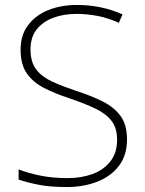

<svg xmlns="http://www.w3.org/2000/svg" viewBox="-20 -744 584 774"><path d="M492 -182Q492 -118 459.5 -75.5Q427 -33 372 -11.5Q317 10 249 10Q182 10 136.5 1Q91 -8 55 -20V-61Q94 -46 143 -36Q192 -26 252 -26Q308 -26 353 -42.5Q398 -59 425 -93.5Q452 -128 452 -181Q452 -228 429.5 -257Q407 -286 364 -306.5Q321 -327 259 -348Q201 -367 156.5 -390Q112 -413 87.5 -449Q63 -485 63 -544Q63 -603 93.5 -643Q124 -683 175 -703.5Q226 -724 290 -724Q389 -724 474 -686L459 -652Q415 -672 372.5 -680Q330 -688 288 -688Q237 -688 195 -672.5Q153 -657 128 -625.5Q103 -594 103 -545Q103 -494 126 -464Q149 -434 189.5 -415.5Q230 -397 283 -379Q346 -359 393 -335.5Q440 -312 466 -276.5Q492 -241 492 -182Z"/></svg>

Font: Noto Sans Gujarati ExtraLight
Style: Regular
Weight: 200
Designer: Jelle Bosma - Monotype Design Team, Universal Thirst
Foundry: Monotype Imaging Inc.
Version: Version 2.106; ttfautohint (v1.8.4.7-5d5b)